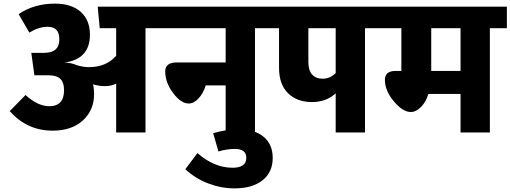

<svg xmlns="http://www.w3.org/2000/svg" viewBox="-20 -732 2821 1061"><path d="M876 -695V-576H784V0H622V-270Q594 -256 561 -256Q528 -256 494 -266Q500 -242 500 -213Q500 -123 438 -66.5Q376 -10 271 -10Q129 -10 34 -118L121 -207Q189 -145 252 -145Q334 -145 334 -234Q334 -276 313.5 -296Q293 -316 248 -316H170L153 -440H224Q308 -440 308 -515Q308 -584 243 -584Q195 -584 142 -552L83 -654Q169 -712 283 -712Q375 -712 426 -666.5Q477 -621 477 -540Q477 -405 335 -386Q373 -386 404 -372Q439 -361 472 -361Q567 -361 622 -424V-576H531L520 -695Z M1483 -695V-576H1389V0H1227V-260H1117Q1103 -216 1077 -188Q1051 -160 1023 -160Q980 -160 936.5 -218Q893 -276 893 -338Q893 -387 958 -387H1227V-576H836V-695Z M1004 203 1071 114Q1164 195 1265 195Q1341 195 1341 140Q1341 91 1278 91Q1233 91 1187 105L1158 4Q1227 -17 1302 -17Q1388 -17 1437.5 24.5Q1487 66 1487 141Q1487 220 1430.5 264.5Q1374 309 1276 309Q1203 309 1131.5 282Q1060 255 1004 203Z M2091 -695V-576H1997V0H1835V-216Q1782 -168 1704 -168Q1622 -168 1572 -216.5Q1522 -265 1522 -357V-576H1443V-695ZM1762 -297Q1804 -297 1835 -328V-576H1684V-390Q1684 -343 1705 -320Q1726 -297 1762 -297Z M2781 -695V-576H2687V0H2525V-213H2347Q2335 -170 2307 -141.5Q2279 -113 2250 -113Q2206 -113 2156.5 -172Q2107 -231 2107 -291Q2107 -340 2166 -340H2198V-576H2050V-695ZM2525 -340V-576H2363V-340Z"/></svg>

Font: FiraGO ExtraBold
Style: Regular
Weight: 800
Designer: bBox Type
Foundry: bBox Type GmbH
Version: Version 1.001;PS 001.001;hotconv 1.0.88;makeotf.lib2.5.64775